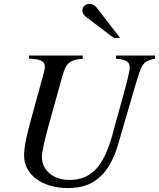

<svg xmlns="http://www.w3.org/2000/svg" viewBox="-20 -934 805 972"><path d="M765 -653H567V-637C620 -632 637 -621 637 -591C637 -582 630 -547 614 -488L550 -255C505 -91 443 -23 330 -23C252 -23 192 -70 192 -141C192 -163 205 -225 232 -320L295 -546C314 -615 331 -630 399 -637V-653H127V-637C189 -635 207 -622 207 -596C207 -584 203 -569 198 -551L146 -362C120 -267 102 -200 102 -146C102 -51 192 18 323 18C388 18 438 3 481 -34C524 -70 556 -128 578 -203L661 -488C699 -618 703 -623 765 -637ZM588 -742 473 -891C460 -908 448 -914 433 -914C413 -914 397 -902 397 -880C397 -868 403 -858 416 -848L556 -742Z"/></svg>

Font: XITS
Style: Italic
Weight: 400
Italic angle: -16.33°
Designer: MicroPress Inc., with final additions and corrections provided by Coen Hoffman, Elsevier (retired)
Version: Version 1.107